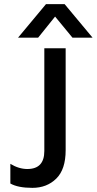

<svg xmlns="http://www.w3.org/2000/svg" viewBox="-20 -907 467 927"><path d="M202 -887H292L427 -725H330L246 -827L164 -725H67ZM112 -91Q194 -91 194 -178V-674H297V-182Q297 -89 251.5 -44.5Q206 0 136.5 0Q67 0 30 -21V-116Q71 -91 112 -91Z"/></svg>

Font: Hind Medium
Style: Regular
Weight: 500
Designer: Manushi Parikh, Satya Rajpurohit
Foundry: Indian Type Foundry
Version: Version 1.201;PS 1.0;hotconv 1.0.78;makeotf.lib2.5.61930; tt